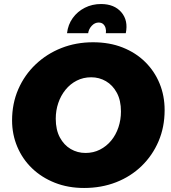

<svg xmlns="http://www.w3.org/2000/svg" viewBox="-20 -922 850 954"><path d="M398 12Q318 12 252.5 -14Q187 -40 139.5 -85.5Q92 -131 66 -192.5Q40 -254 40 -324Q40 -408 71 -479Q102 -550 157.5 -602.5Q213 -655 285.5 -683.5Q358 -712 442 -712Q524 -712 589.5 -686Q655 -660 701.5 -614Q748 -568 773 -507Q798 -446 798 -375Q798 -291 768 -220.5Q738 -150 684 -97.5Q630 -45 557 -16.5Q484 12 398 12ZM405 -162Q444 -162 476.5 -178.5Q509 -195 532.5 -223.5Q556 -252 568.5 -289.5Q581 -327 581 -368Q581 -423 560.5 -461Q540 -499 506.5 -518.5Q473 -538 433 -538Q394 -538 361.5 -521.5Q329 -505 305.5 -476Q282 -447 269.5 -410Q257 -373 257 -332Q257 -277 277.5 -239Q298 -201 331.5 -181.5Q365 -162 405 -162ZM313 -757Q318 -800 341.5 -832.5Q365 -865 401.5 -883.5Q438 -902 482 -902Q548 -902 583 -861Q618 -820 605 -757H506Q508 -771 504.5 -783Q501 -795 492.5 -802.5Q484 -810 470 -810Q451 -810 436 -794Q421 -778 418 -757Z"/></svg>

Font: MuseoModerno Thin Black
Style: Italic
Weight: 900
Italic angle: -9°
Version: Version 1.003